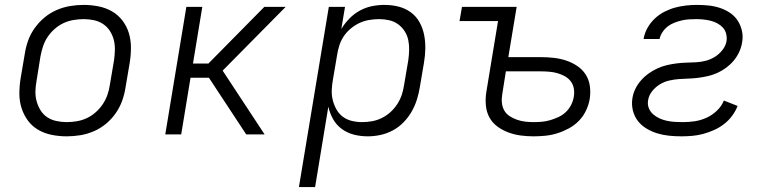

<svg xmlns="http://www.w3.org/2000/svg" viewBox="-20 -548 3140 783"><path d="M252 8Q221 8 191 2Q161 -4 136 -18.5Q111 -33 94 -56Q77 -79 68 -107Q59 -135 59 -166Q59 -197 64 -228L81 -328Q85 -355 94.5 -382Q104 -409 121.5 -433.5Q139 -458 162 -477Q185 -496 212 -507.5Q239 -519 266.5 -523.5Q294 -528 321 -528Q352 -528 382 -522Q412 -516 437 -501.5Q462 -487 479.5 -464Q497 -441 505.5 -413Q514 -385 514 -354Q514 -323 509 -292L492 -192Q488 -165 478.5 -138Q469 -111 452 -86.5Q435 -62 412 -43Q389 -24 362 -12.5Q335 -1 307 3.5Q279 8 252 8ZM252 -50Q272 -50 293 -53.5Q314 -57 333.5 -66Q353 -75 370 -90Q387 -105 399 -123Q411 -141 418 -161Q425 -181 428 -202L445 -302Q448 -323 448.5 -344.5Q449 -366 444 -385.5Q439 -405 428 -422Q417 -439 400.5 -450Q384 -461 363.5 -465.5Q343 -470 322 -470Q302 -470 280.5 -466.5Q259 -463 239.5 -454Q220 -445 203 -430Q186 -415 174 -397Q162 -379 155.5 -359Q149 -339 145 -318L129 -218Q125 -197 124.5 -175.5Q124 -154 129.5 -134.5Q135 -115 145.5 -98Q156 -81 172.5 -70Q189 -59 210 -54.5Q231 -50 252 -50Z M984 0 832 -231H757L719 0H654L740 -520H805L767 -289H830L1058 -520H1145L888 -260L1059 0Z M1199 215 1321 -520H1387L1372 -430Q1386 -453 1405 -472.5Q1424 -492 1448 -505Q1472 -518 1497.5 -523Q1523 -528 1548 -528Q1578 -528 1605.5 -521Q1633 -514 1655 -498Q1677 -482 1690.5 -458Q1704 -434 1709.5 -406.5Q1715 -379 1714.5 -350Q1714 -321 1709 -292L1692 -192Q1688 -167 1680 -141.5Q1672 -116 1658.5 -92.5Q1645 -69 1625.5 -49Q1606 -29 1581.5 -16Q1557 -3 1531 2.5Q1505 8 1480 8Q1450 8 1423 1Q1396 -6 1374 -22Q1352 -38 1338.5 -62Q1325 -86 1319 -113L1265 215ZM1456 -50Q1476 -50 1496.5 -53.5Q1517 -57 1536.5 -66.5Q1556 -76 1572.5 -91Q1589 -106 1600.5 -124Q1612 -142 1618.5 -161.5Q1625 -181 1628 -202L1645 -302Q1648 -323 1648.5 -344Q1649 -365 1645 -384.5Q1641 -404 1630 -421Q1619 -438 1603 -449.5Q1587 -461 1567 -465.5Q1547 -470 1526 -470Q1506 -470 1485.5 -466.5Q1465 -463 1446.5 -454.5Q1428 -446 1411 -432Q1394 -418 1382.5 -401Q1371 -384 1364.5 -364.5Q1358 -345 1355 -325L1338 -225Q1334 -204 1333 -182Q1332 -160 1337 -140Q1342 -120 1352 -102Q1362 -84 1378 -72Q1394 -60 1414.5 -55Q1435 -50 1456 -50Z M2156 8Q2129 8 2103 4.5Q2077 1 2053 -8Q2029 -17 2008.5 -32Q1988 -47 1976 -69Q1964 -91 1961.5 -117.5Q1959 -144 1963 -171L2011 -462H1854L1864 -520H2087L2053 -315H2186Q2213 -315 2239 -312Q2265 -309 2289 -301Q2313 -293 2334 -279Q2355 -265 2368.5 -244Q2382 -223 2385.5 -197Q2389 -171 2385 -145Q2381 -121 2370 -97.5Q2359 -74 2341 -55.5Q2323 -37 2300 -24.5Q2277 -12 2253 -4.5Q2229 3 2204.5 5.5Q2180 8 2156 8ZM2156 -50Q2173 -50 2190 -51.5Q2207 -53 2224 -58Q2241 -63 2258 -71Q2275 -79 2288 -91.5Q2301 -104 2309 -120Q2317 -136 2320 -153Q2323 -171 2320 -187.5Q2317 -204 2307.5 -216.5Q2298 -229 2283.5 -237Q2269 -245 2253.5 -249.5Q2238 -254 2220.5 -255.5Q2203 -257 2186 -257H2043L2028 -162Q2025 -144 2027 -127Q2029 -110 2037 -96.5Q2045 -83 2059 -74Q2073 -65 2089 -59.5Q2105 -54 2122 -52Q2139 -50 2156 -50Z M2759 8Q2734 8 2709 5.5Q2684 3 2661 -4Q2638 -11 2617 -23.5Q2596 -36 2581.5 -54.5Q2567 -73 2561 -97.5Q2555 -122 2559 -147Q2562 -167 2571 -185.5Q2580 -204 2594 -220Q2608 -236 2625.5 -248.5Q2643 -261 2662 -269.5Q2681 -278 2700.5 -282.5Q2720 -287 2739.5 -289.5Q2759 -292 2778.5 -292.5Q2798 -293 2818 -294Q2838 -295 2857.5 -300Q2877 -305 2895 -316Q2913 -327 2926.5 -344.5Q2940 -362 2943 -381Q2945 -397 2941 -411.5Q2937 -426 2927.5 -436Q2918 -446 2905 -453Q2892 -460 2877.5 -463.5Q2863 -467 2848.5 -468.5Q2834 -470 2818 -470Q2804 -470 2789 -469Q2774 -468 2759.5 -464.5Q2745 -461 2730.5 -455.5Q2716 -450 2703.5 -440.5Q2691 -431 2682 -417.5Q2673 -404 2670 -390V-389H2605V-391Q2609 -414 2621 -435Q2633 -456 2650.5 -472.5Q2668 -489 2689.5 -500Q2711 -511 2733 -517Q2755 -523 2777.5 -525.5Q2800 -528 2822 -528Q2847 -528 2870.5 -525.5Q2894 -523 2916.5 -515.5Q2939 -508 2958 -495Q2977 -482 2989 -463Q3001 -444 3006 -421Q3011 -398 3006 -373Q3003 -354 2994 -335Q2985 -316 2971.5 -300Q2958 -284 2941 -271.5Q2924 -259 2905 -250.5Q2886 -242 2866 -237.5Q2846 -233 2826 -230.5Q2806 -228 2786.5 -227.5Q2767 -227 2748 -225.5Q2729 -224 2709 -219.5Q2689 -215 2671 -204Q2653 -193 2639.5 -176Q2626 -159 2623 -139Q2620 -122 2626 -107Q2632 -92 2643.5 -82Q2655 -72 2669 -65.5Q2683 -59 2699 -55.5Q2715 -52 2731.5 -51Q2748 -50 2765 -50Q2789 -50 2813 -53.5Q2837 -57 2860.5 -67.5Q2884 -78 2903.5 -96.5Q2923 -115 2932 -138L2988 -116Q2980 -95 2965.5 -75.5Q2951 -56 2932 -41.5Q2913 -27 2891.5 -17.5Q2870 -8 2848 -2Q2826 4 2803.5 6Q2781 8 2759 8Z"/></svg>

Font: Iosevka Aile Light
Style: Italic
Weight: 300
Italic angle: -9°
Designer: Belleve Invis
Foundry: Belleve Invis
Version: Version 31.1.0; ttfautohint (v1.8.4)